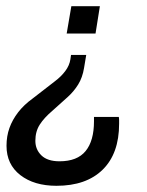

<svg xmlns="http://www.w3.org/2000/svg" viewBox="-20 -418 473 619"><path d="M162 181Q90 181 45.5 146.5Q1 112 1 52Q1 21 10.5 -5.5Q20 -32 38.5 -56Q57 -80 86 -101L157 -156Q177 -171 190.5 -189Q204 -207 207 -227L209 -241H258L251 -199Q246 -168 232 -145.5Q218 -123 198 -105L149 -61Q122 -38 108 -16Q94 6 94 36Q94 64 113.5 83Q133 102 172 102Q229 102 256 69Q283 36 283 -27Q283 -30 283 -33.5Q283 -37 283 -41H363Q364 -36 364 -30.5Q364 -25 364 -19Q364 77 311 129Q258 181 162 181ZM195 -310 210 -398H302L288 -310Z"/></svg>

Font: Rokkitt Medium
Style: Italic
Weight: 500
Italic angle: -9°
Designer: Vernon Adams
Foundry: Vernon Adams
Version: Version 3.103